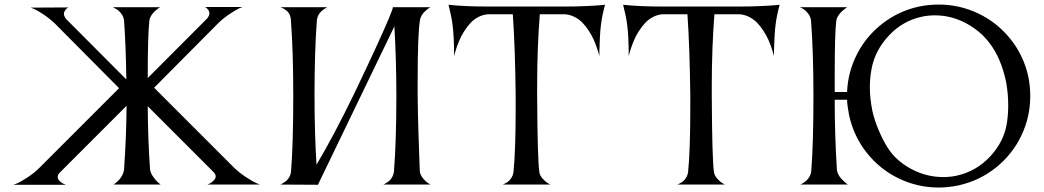

<svg xmlns="http://www.w3.org/2000/svg" viewBox="-20 -819 4626 851"><path d="M154.8 -75.2 507.8 -428.2 221.2 -716.8Q195.8 -740.2 169.4 -757.3Q143.1 -774.4 129.9 -779.8L116.2 -785.2L283.2 -786.1Q280.8 -785.2 277.6 -783Q274.4 -780.8 268.8 -773.2Q263.2 -765.6 263.2 -757.8Q263.2 -747.6 272.9 -734.9L540 -466.8Q537.6 -622.6 529.8 -729Q527.8 -746.6 515.4 -761.2Q502.9 -775.9 491.2 -781.2L480 -787.1H689.9Q688 -786.1 685.1 -784.2Q682.1 -782.2 674.3 -776.1Q666.5 -770 660.4 -763.4Q654.3 -756.8 648.7 -747.3Q643.1 -737.8 642.1 -728Q634.8 -666 634.8 -473.1L897.9 -736.8Q908.2 -750 908.2 -759.8Q908.2 -767.6 903.3 -774.7Q898.4 -781.7 893.6 -785.2L888.2 -788.1H1055.2Q1049.8 -786.1 1040.3 -782.2Q1030.8 -778.3 1003.2 -760.5Q975.6 -742.7 950.2 -719.2L663.1 -430.2L1017.1 -76.2Q1041.5 -52.7 1070.3 -33.9Q1099.1 -15.1 1115.2 -7.8L1131.8 -1H898.9Q903.3 -2.4 909.4 -5.4Q915.5 -8.3 925.8 -17.8Q936 -27.3 936 -37.1Q936 -46.9 925.8 -57.1L634.8 -348.1Q635.7 -200.2 645 -68.8Q646.5 -53.7 658.2 -36.6Q669.9 -19.5 680.7 -10.3L691.9 -1H482.9Q484.9 -2 487.8 -3.9Q490.7 -5.9 498.3 -12.7Q505.9 -19.5 511.7 -26.6Q517.6 -33.7 523.2 -44.9Q528.8 -56.2 529.8 -67.9Q540 -212.9 541 -350.1L246.1 -55.2Q235.8 -44.9 235.8 -34.2Q235.8 -24.4 244.9 -15.9Q253.9 -7.3 262.7 -3.9L272 0H40Q46.9 -2.4 58.3 -7.3Q69.8 -12.2 100.3 -31.7Q130.9 -51.3 154.8 -75.2Z M1270 -59.1Q1279.8 -179.2 1279.8 -396Q1279.8 -595.2 1269 -733.9Q1268.1 -745.6 1263.2 -755.4Q1258.3 -765.1 1251.5 -770.8Q1244.6 -776.4 1238 -780.3Q1231.4 -784.2 1227.1 -785.6L1222.7 -787.1H1430.7Q1428.7 -786.1 1426 -784.7Q1423.3 -783.2 1415.8 -778.1Q1408.2 -772.9 1402.3 -767.1Q1396.5 -761.2 1391.4 -752.2Q1386.2 -743.2 1385.7 -733.9H1384.8Q1374 -593.3 1374 -396Q1374 -232.9 1382.8 -88.9Q1460.4 -219.2 1549.8 -403.8Q1604 -516.6 1644.5 -604.7Q1685.1 -692.9 1703.1 -736.3Q1721.2 -779.8 1721.2 -786.1L1720.7 -787.1H1887.7Q1886.2 -786.1 1883.3 -784.4Q1880.4 -782.7 1873.3 -777.1Q1866.2 -771.5 1860.4 -765.6Q1854.5 -759.8 1848.9 -750.5Q1843.3 -741.2 1841.8 -731.9Q1831.1 -672.9 1831.1 -457V-396Q1832 -322.3 1834.5 -238Q1836.9 -153.8 1838.9 -106.4L1840.8 -59.1Q1842.3 -44.4 1854 -29.8Q1865.7 -15.1 1877 -7.8L1887.7 -1H1678.7Q1680.7 -1.5 1683.6 -2.9Q1686.5 -4.4 1694.3 -9.3Q1702.1 -14.2 1708.3 -20.3Q1714.4 -26.4 1719.7 -36.9Q1725.1 -47.4 1726.1 -59.1Q1736.8 -191.4 1736.8 -396Q1736.8 -549.3 1728 -702.1L1389.6 -1V0L1221.7 -1Q1223.6 -1.5 1226.6 -2.9Q1229.5 -4.4 1237.5 -9.3Q1245.6 -14.2 1252 -20.3Q1258.3 -26.4 1263.7 -36.9Q1269 -47.4 1270 -59.1Z M2484.9 -790Q2531.2 -790 2575.4 -792Q2619.6 -793.9 2640.6 -795.9L2661.6 -797.9Q2648.4 -749 2643.6 -709Q2640.6 -687 2638.9 -652.1Q2637.2 -617.2 2636.7 -593.8V-569.8Q2635.7 -573.7 2634 -580.3Q2632.3 -586.9 2625.7 -606.4Q2619.1 -626 2611.3 -643.6Q2603.5 -661.1 2589.8 -682.4Q2576.2 -703.6 2560.8 -719.2Q2545.4 -734.9 2523.4 -745.4Q2501.5 -755.9 2477.5 -755.9H2372.6Q2360.8 -606.4 2360.8 -439.9V-394Q2362.3 -110.8 2370.6 -56.2Q2372.6 -41.5 2384.8 -27.6Q2397 -13.7 2408.2 -7.3L2418.9 -1H2207.5Q2209.5 -1.5 2212.4 -2.7Q2215.3 -3.9 2223.1 -8.3Q2231 -12.7 2237.1 -18.6Q2243.2 -24.4 2248.8 -34.4Q2254.4 -44.4 2255.9 -56.2Q2265.6 -149.9 2265.6 -345.2V-394Q2263.2 -609.9 2252.9 -755.9H2143.6Q2120.6 -754.4 2099.9 -743.4Q2079.1 -732.4 2064.2 -715.8Q2049.3 -699.2 2036.9 -679.7Q2024.4 -660.2 2016.4 -640.9Q2008.3 -621.6 2002.9 -605.7Q1997.6 -589.8 1995.1 -580.1L1992.7 -569.8Q1992.7 -659.2 1985.8 -709Q1983.9 -726.6 1979.2 -748.8Q1974.6 -771 1971.2 -784.2L1967.8 -797.9Q2040.5 -790 2144.5 -790Z M3258.8 -790Q3305.2 -790 3349.4 -792Q3393.6 -793.9 3414.6 -795.9L3435.5 -797.9Q3422.4 -749 3417.5 -709Q3414.6 -687 3412.8 -652.1Q3411.1 -617.2 3410.6 -593.8V-569.8Q3409.7 -573.7 3408 -580.3Q3406.2 -586.9 3399.7 -606.4Q3393.1 -626 3385.3 -643.6Q3377.4 -661.1 3363.8 -682.4Q3350.1 -703.6 3334.7 -719.2Q3319.3 -734.9 3297.4 -745.4Q3275.4 -755.9 3251.5 -755.9H3146.5Q3134.8 -606.4 3134.8 -439.9V-394Q3136.2 -110.8 3144.5 -56.2Q3146.5 -41.5 3158.7 -27.6Q3170.9 -13.7 3182.1 -7.3L3192.9 -1H2981.4Q2983.4 -1.5 2986.3 -2.7Q2989.3 -3.9 2997.1 -8.3Q3004.9 -12.7 3011 -18.6Q3017.1 -24.4 3022.7 -34.4Q3028.3 -44.4 3029.8 -56.2Q3039.6 -149.9 3039.6 -345.2V-394Q3037.1 -609.9 3026.9 -755.9H2917.5Q2894.5 -754.4 2873.8 -743.4Q2853 -732.4 2838.1 -715.8Q2823.2 -699.2 2810.8 -679.7Q2798.3 -660.2 2790.3 -640.9Q2782.2 -621.6 2776.9 -605.7Q2771.5 -589.8 2769 -580.1L2766.6 -569.8Q2766.6 -659.2 2759.8 -709Q2757.8 -726.6 2753.2 -748.8Q2748.5 -771 2745.1 -784.2L2741.7 -797.9Q2814.5 -790 2918.5 -790Z M3843.8 -518.1Q3835.4 -475.6 3835.4 -432.1Q3835.4 -383.3 3846.7 -327.1Q3856 -285.2 3875.5 -239.7Q3895 -194.3 3914.6 -164.1Q3951.7 -106 4018.8 -70.1Q4085.9 -34.2 4160.6 -34.2Q4190.4 -34.2 4218.8 -40Q4307.1 -59.1 4369.1 -126Q4431.2 -192.9 4443.4 -276.9Q4448.7 -313.5 4448.7 -353Q4448.7 -404.3 4439.5 -455.1Q4417 -563 4363.8 -630.9Q4321.8 -685.1 4257.8 -718Q4193.8 -751 4123.5 -751Q4094.7 -751 4066.4 -745.1Q3981.9 -727.1 3920.9 -662.6Q3859.9 -598.1 3843.8 -518.1ZM3734.4 -377H3679.7Q3679.7 -215.8 3689.5 -65.9Q3690.4 -56.2 3695.6 -46.1Q3700.7 -36.1 3707.8 -28.3Q3714.8 -20.5 3721.7 -14.2Q3728.5 -7.8 3733.4 -4.4L3737.8 -1H3527.3Q3529.3 -2 3532.2 -3.2Q3535.2 -4.4 3543 -9.8Q3550.8 -15.1 3557.1 -21.5Q3563.5 -27.8 3569.1 -38.1Q3574.7 -48.3 3575.7 -60.1Q3585.4 -182.1 3585.4 -394Q3585.4 -587.4 3574.7 -728Q3572.8 -745.6 3560.5 -760.5Q3548.3 -775.4 3537.1 -781.2L3525.4 -787.1H3735.4Q3733.4 -786.1 3730.5 -784.2Q3727.5 -782.2 3719.5 -775.6Q3711.4 -769 3705.1 -762.2Q3698.7 -755.4 3693.1 -745.6Q3687.5 -735.8 3686.5 -726.1Q3679.7 -671.4 3679.7 -487.8V-411.1H3734.4Q3738.3 -501 3779.1 -580.1Q3819.8 -659.2 3891.6 -714.8Q3963.4 -770.5 4053.7 -790Q4096.7 -798.8 4140.6 -798.8Q4233.4 -798.8 4316.7 -759Q4399.9 -719.2 4458.5 -646.2Q4517.1 -573.2 4537.6 -480Q4546.4 -437 4546.4 -393.1Q4546.4 -300.3 4506.6 -217.3Q4466.8 -134.3 4393.8 -75.9Q4320.8 -17.6 4227.5 2.9Q4182.1 12.2 4140.6 12.2Q4047.9 12.2 3964.6 -27.6Q3881.3 -67.4 3822.8 -140.6Q3764.2 -213.9 3743.7 -307.1Q3735.8 -346.2 3734.4 -377Z"/></svg>

Font: Anticva
Style: Regular
Weight: 400
Version: Version 1.000